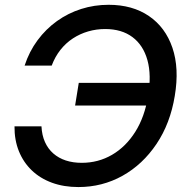

<svg xmlns="http://www.w3.org/2000/svg" viewBox="-20 -758 768 789"><path d="M302.2 10.7Q242.2 10.7 193.6 -7.1Q145 -24.9 110.6 -57.9Q76.2 -90.8 57.6 -136.7Q39.1 -182.6 39.6 -238.8H150.4Q152.3 -202.1 164.8 -174.3Q177.2 -146.5 199 -127.4Q220.7 -108.4 250.2 -98.6Q279.8 -88.9 315.9 -88.9Q383.8 -88.9 440.4 -121.8Q497.1 -154.8 535.9 -216.3Q574.7 -277.8 588.4 -363.3Q603 -449.2 585.9 -510.7Q568.8 -572.3 524.4 -605.5Q480 -638.7 412.1 -638.7Q376 -638.7 342.3 -628.9Q308.6 -619.1 279.5 -600.1Q250.5 -581.1 228.3 -553Q206.1 -524.9 192.4 -488.3H81.1Q100.1 -546.4 134.3 -592.5Q168.5 -638.7 214.1 -671.4Q259.8 -704.1 313.7 -721.2Q367.7 -738.3 426.3 -738.3Q524.4 -738.3 592 -692.1Q659.7 -646 688.5 -561.8Q717.3 -477.5 698.2 -363.8Q679.7 -250.5 623 -166.3Q566.4 -82 483.4 -35.6Q400.4 10.7 302.2 10.7ZM288.6 -324.2 303.7 -417.5H624.5L609.4 -324.2Z"/></svg>

Font: Inter 24pt Medium
Style: Italic
Weight: 500
Italic angle: -9.3988°
Designer: Rasmus Andersson
Foundry: rsms
Version: Version 4.001;git-66647c0bb